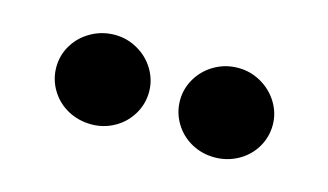

<svg xmlns="http://www.w3.org/2000/svg" viewBox="-37 -837 561 328"><g transform="rotate(15 244.0 -673.0)"><path d="M52.7 -672.9Q52.7 -694.3 63.7 -712.4Q74.7 -730.5 93.8 -741.2Q112.8 -752 135.7 -752Q157.2 -752 176 -741.2Q194.8 -730.5 205.8 -712.2Q216.8 -693.8 216.8 -672.9Q216.8 -651.4 205.8 -633.1Q194.8 -614.7 176 -604.2Q157.2 -593.8 135.7 -593.8Q112.8 -593.8 93.8 -604.2Q74.7 -614.7 63.7 -633.1Q52.7 -651.4 52.7 -672.9ZM271.5 -672.9Q271.5 -693.8 282.5 -712.2Q293.5 -730.5 312.3 -741.2Q331.1 -752 353.5 -752Q375.5 -752 394.3 -741.2Q413.1 -730.5 424.3 -712.2Q435.5 -693.8 435.5 -672.9Q435.5 -651.4 424.6 -633.1Q413.6 -614.7 394.5 -604.2Q375.5 -593.8 353.5 -593.8Q331.1 -593.8 312.3 -604.2Q293.5 -614.7 282.5 -633.1Q271.5 -651.4 271.5 -672.9Z"/></g></svg>

Font: Pretendard JP Black
Style: Regular
Weight: 900
Designer: Base glyphs from Inter by Rasmus Andersson; Hangeul glyphs from Noto Sans CJK(Source Han Sans) by Jang Soo-young and Kan
Foundry: Kil Hyung-jin
Version: Version 1.309